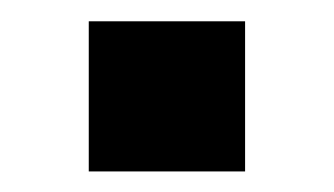

<svg xmlns="http://www.w3.org/2000/svg" viewBox="-20 -406 318 183"><path d="M64.6 -242.6V-385.7H213.6V-242.6Z"/></svg>

Font: Oxanium ExtraLight
Style: Regular
Weight: 200
Designer: Severin Meyer
Version: Version 2.000